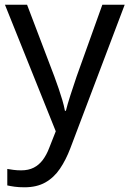

<svg xmlns="http://www.w3.org/2000/svg" viewBox="-20 -556 550 816"><path d="M1 -536H95L211 -231Q221 -204 229.5 -179Q238 -154 245 -130.5Q252 -107 256 -85H260Q266 -110 279 -150.5Q292 -191 306 -232L415 -536H510L279 74Q260 124 234.5 161.5Q209 199 172.5 219.5Q136 240 84 240Q60 240 42 237.5Q24 235 11 232V162Q22 164 37.5 166Q53 168 70 168Q101 168 123.5 156.5Q146 145 162 123.5Q178 102 189 73L217 2Z"/></svg>

Font: binaryh115
Style: Book
Weight: 400
Designer: Jelle Bosma - Monotype Design Team
Foundry: Monotype Imaging Inc.
Version: Version 2.003